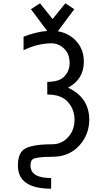

<svg xmlns="http://www.w3.org/2000/svg" viewBox="-20 -926 626 1146"><path d="M120.6 -707Q196.3 -736.3 261.7 -741.2L164.6 -871.1L218.8 -906.2L293.9 -812.5L370.1 -906.2L423.3 -871.1L325.2 -739.3Q383.8 -730 426.3 -689.5Q480.5 -637.7 480.5 -558.1Q480.5 -452.6 386.2 -402.8Q512.7 -343.3 512.7 -211.9Q512.7 -124 454.6 -58.6Q393.1 9.8 293 9.8Q202.6 9.8 177.7 22.9Q162.1 31.2 162.1 62Q162.1 136.7 285.2 136.7V200.2Q86.9 200.2 86.9 62Q86.9 -4.4 118.2 -30.8Q158.7 -64.9 293 -64.9Q351.6 -64.9 392.1 -113.8Q424.8 -153.3 424.8 -211.9Q424.8 -271.5 386 -316.7Q347.2 -361.8 262.2 -361.8V-437.5Q330.1 -437.5 359.9 -465.8Q395.5 -499 395.5 -549.8Q395.5 -602.5 365.2 -633.3Q330.6 -667.5 287.6 -667.5Q207 -667.5 120.6 -626.5Z"/></svg>

Font: Consola Mono
Style: Book
Weight: 400
Monospace: yes
Version: Version 2.001